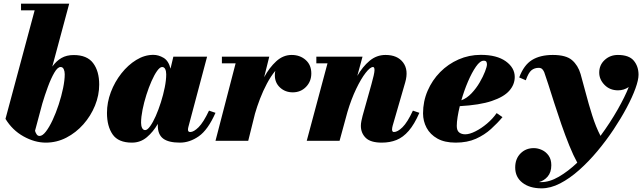

<svg xmlns="http://www.w3.org/2000/svg" viewBox="-20 -770 3512 1050"><path d="M169.5 -713.5H95V-750H358.5L266 -406Q288 -436.5 316 -452.8Q344 -469 383 -469Q456 -469 489.2 -425Q522.5 -381 522.5 -307.5Q522.5 -249 499.5 -192.5Q476.5 -136 436 -90.2Q395.5 -44.5 342.8 -17.2Q290 10 230.5 10Q170 10 108.8 -24Q47.5 -58 10 -120ZM171.5 -54.5Q175 -43 180.8 -34.8Q186.5 -26.5 196.5 -26.5Q212.5 -26.5 231 -50.5Q249.5 -74.5 267.8 -113.5Q286 -152.5 301 -198.2Q316 -244 325 -287.8Q334 -331.5 334 -364Q334 -380 328.5 -391.8Q323 -403.5 311.5 -403.5Q295 -403.5 277 -372.5Q259 -341.5 242 -295.5Q225 -249.5 211.5 -204Z M1158.5 -153Q1117 -59.5 1067.2 -24.8Q1017.5 10 964 10Q901.5 10 872.2 -12.2Q843 -34.5 843 -83Q843 -88 843 -92.5Q818 -49 783 -19.5Q748 10 701.5 10Q627 10 596 -34.8Q565 -79.5 565 -152.5Q565 -210 586.2 -266.2Q607.5 -322.5 643.8 -368.5Q680 -414.5 725.2 -442.2Q770.5 -470 818.5 -470Q847 -470 874.5 -453.8Q902 -437.5 912.5 -394.5L928 -460H1112.5L1010 -75Q1008 -67.5 1008 -60.5Q1008 -48 1020.5 -48Q1039.5 -48 1066 -74.2Q1092.5 -100.5 1123 -165ZM889 -363.5Q889 -380.5 883.5 -392Q878 -403.5 866.5 -403.5Q854.5 -403.5 839.2 -382.2Q824 -361 808.8 -326.5Q793.5 -292 780.5 -251Q767.5 -210 759.5 -170Q751.5 -130 751.5 -98.5Q751.5 -81.5 757.2 -70Q763 -58.5 774 -58.5Q786 -58.5 801.2 -79.8Q816.5 -101 831.8 -135.5Q847 -170 860 -211Q873 -252 881 -292Q889 -332 889 -363.5Z M1268.5 -423.5H1193.5V-460H1452.5L1424.5 -347.5Q1453 -400.5 1490.8 -435Q1528.5 -469.5 1575 -469.5Q1620.5 -469.5 1651.5 -442.2Q1682.5 -415 1682.5 -368.5Q1682.5 -324.5 1653.5 -294.8Q1624.5 -265 1581 -265Q1540 -265 1511.5 -291.2Q1483 -317.5 1483 -358.5Q1483 -371 1485.5 -382.5Q1461 -353 1439.8 -313Q1418.5 -273 1402 -230Q1385.5 -187 1374.5 -148.5L1337.5 0H1158.5Z M1771 -423.5H1710V-460H1962.5L1934 -355Q1963 -405.5 2001.2 -437.5Q2039.5 -469.5 2088.5 -469.5Q2153.5 -469.5 2184.5 -428.2Q2215.5 -387 2196 -319.5L2127.5 -83Q2126.5 -79 2125.2 -73Q2124 -67 2124 -63Q2124 -48 2134 -48Q2154.5 -48 2181.2 -74.2Q2208 -100.5 2238 -165L2273.5 -153Q2246 -90 2215.2 -54.5Q2184.5 -19 2148.5 -4.5Q2112.5 10 2068 10Q2006.5 10 1980 -16.2Q1953.5 -42.5 1953.5 -82Q1953.5 -93.5 1956.5 -109Q1959.5 -124.5 1963 -137L2011 -308Q2027.5 -366.5 2028 -385Q2028.5 -403.5 2020 -403.5Q2004.5 -403.5 1979.5 -371.5Q1954.5 -339.5 1927.8 -283.8Q1901 -228 1880 -157.5L1837 0H1657.5Z M2478 -81.5Q2478 -56 2491 -45.8Q2504 -35.5 2524 -35.5Q2548 -35.5 2580.2 -51.8Q2612.5 -68 2643.8 -94.5Q2675 -121 2696 -151.5L2728 -129.5Q2701 -97 2665.5 -64.8Q2630 -32.5 2582.8 -11.2Q2535.5 10 2472 10Q2411.5 10 2372 -12.2Q2332.5 -34.5 2313 -71Q2293.5 -107.5 2293.5 -150Q2293.5 -215.5 2318.5 -273.5Q2343.5 -331.5 2387.2 -375.8Q2431 -420 2488 -445Q2545 -470 2609 -470Q2697 -470 2746 -434.8Q2795 -399.5 2795 -349Q2795 -307.5 2765.2 -273.8Q2735.5 -240 2669.5 -217.8Q2603.5 -195.5 2494.5 -189.5Q2487 -158.5 2482.5 -130.5Q2478 -102.5 2478 -81.5ZM2625 -438Q2605.5 -438 2583 -405.8Q2560.5 -373.5 2539.2 -323.8Q2518 -274 2503 -221.5Q2533 -232.5 2558.8 -259.8Q2584.5 -287 2603.2 -319.2Q2622 -351.5 2632.5 -378.8Q2643 -406 2643 -417.5Q2643 -426.5 2639.8 -432.2Q2636.5 -438 2625 -438Z M2941.5 260Q2876.5 260 2837 229.2Q2797.5 198.5 2797.5 146Q2797.5 98.5 2826.5 69.2Q2855.5 40 2899 40Q2921.5 40 2943.8 50.2Q2966 60.5 2980.5 81.2Q2995 102 2995 133.5Q2995 172.5 2974.8 195.8Q2954.5 219 2927.5 225.5Q2933 226 2939 226Q2985.5 226 3036.2 196.5Q3087 167 3137 119.5Q3115.5 80.5 3093.2 25.5Q3071 -29.5 3050 -90Q3029 -150.5 3010.8 -207.5Q2992.5 -264.5 2978.5 -308.8Q2964.5 -353 2956.5 -374.5Q2953.5 -382.5 2946.5 -390.8Q2939.5 -399 2926 -399Q2903 -399 2886.5 -385.8Q2870 -372.5 2855.5 -331L2819.5 -346.5Q2844.5 -414 2889.2 -441.8Q2934 -469.5 3003 -469.5Q3075.5 -469.5 3108.2 -441.2Q3141 -413 3155 -365.5Q3167.5 -322.5 3183.2 -261.8Q3199 -201 3218.8 -138.5Q3238.5 -76 3264 -27Q3317 -99 3357.8 -170.8Q3398.5 -242.5 3418.5 -294Q3391.5 -276 3360 -276Q3315 -276 3286 -305.8Q3257 -335.5 3257 -373Q3257 -414.5 3286.8 -442Q3316.5 -469.5 3359 -469.5Q3420 -469.5 3446 -438.2Q3472 -407 3472 -361Q3472 -333 3455 -286Q3438 -239 3407.2 -181.2Q3376.5 -123.5 3335.8 -62.2Q3295 -1 3247 56.5Q3199 114 3147.2 160Q3095.5 206 3043.2 233Q2991 260 2941.5 260Z"/></svg>

Font: Bodoni* 06pt Fatface
Style: Italic
Weight: 900
Italic angle: -13°
Version: Version 2.3